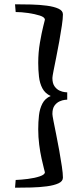

<svg xmlns="http://www.w3.org/2000/svg" viewBox="-20 -727 393 894"><path d="M293 -297V-263Q292 -263 281.5 -262Q271 -261 257.5 -255Q244 -249 234 -235.5Q224 -222 224 -196Q224 -190 229 -164Q234 -138 241.5 -101.5Q249 -65 256 -25.5Q263 14 268 47.5Q273 81 273 100Q273 117 252.5 126.5Q232 136 198.5 140.5Q165 145 126 146Q87 147 50 147L53 111Q79 110 110.5 106Q142 102 165.5 94Q189 86 189 75Q189 75 184.5 57.5Q180 40 173.5 11Q167 -18 162.5 -53.5Q158 -89 158 -125Q158 -159 161.5 -190Q165 -221 177.5 -245Q190 -269 216 -280Q190 -292 177.5 -315.5Q165 -339 161.5 -370Q158 -401 158 -434Q158 -483 166 -529Q174 -575 181.5 -605Q189 -635 189 -635Q189 -647 165.5 -654.5Q142 -662 110.5 -666.5Q79 -671 53 -671L50 -707Q87 -707 126 -706Q165 -705 198.5 -700.5Q232 -696 252.5 -686.5Q273 -677 273 -660Q273 -641 268 -607.5Q263 -574 256 -534.5Q249 -495 241.5 -458.5Q234 -422 229 -396Q224 -370 224 -364Q224 -339 234 -325Q244 -311 257.5 -305Q271 -299 281.5 -298Q292 -297 293 -297Z"/></svg>

Font: Average
Style: Regular
Weight: 400
Designer: Eduardo Tunni
Foundry: Eduardo Rodriguez Tunni
Version: Version 1.003; ttfautohint (v1.8.4.7-5d5b)